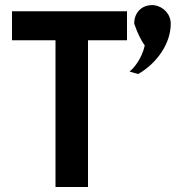

<svg xmlns="http://www.w3.org/2000/svg" viewBox="-20 -748 703 768"><path d="M663 -653C663 -691 634 -722 597 -727C591 -728 585 -728 579 -727C541 -723 516 -692 517 -653C529 -618 544 -586 559 -566C548 -515 515 -474 498 -462C510 -458 522 -455 533 -452C609 -496 663 -575 663 -653ZM28 -703V-587H202V0H332V-587H488V-703Z"/></svg>

Font: Bluebird
Style: Nrw
Weight: 400
Designer: Jasper
Foundry: Cannot Into Space Fonts
Version: Version 0.98